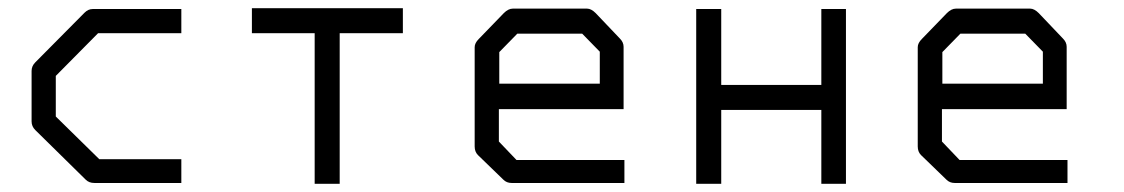

<svg xmlns="http://www.w3.org/2000/svg" viewBox="-20 -497 2740 468"><path d="M422 -475V-416H219L116 -312V-213L222 -109H422V-51H210Q197 -51 189 -59L66 -180Q57 -189 57 -201V-324Q57 -336 66 -345L186 -466Q195 -475 206 -475Z M594 -477H962V-416H808V-49H747V-416H594Z M1196 -231V-152L1239 -107H1502V-51H1227Q1215 -51 1207 -59L1145 -119Q1137 -127 1137 -140V-382Q1137 -392 1147 -402L1208 -465Q1219 -476 1230 -476H1411Q1421 -476 1432 -465L1491 -403Q1500 -394 1500 -383V-231ZM1197 -293H1442V-371L1399 -415H1241L1197 -370Z M1677 -475H1738V-290H1982V-475H2042V-49H1982V-229H1738V-49H1677Z M2276 -231V-152L2319 -107H2582V-51H2307Q2295 -51 2287 -59L2225 -119Q2217 -127 2217 -140V-382Q2217 -392 2227 -402L2288 -465Q2299 -476 2310 -476H2491Q2501 -476 2512 -465L2571 -403Q2580 -394 2580 -383V-231ZM2277 -293H2522V-371L2479 -415H2321L2277 -370Z"/></svg>

Font: IBM 3270
Style: Regular
Weight: 400
Monospace: yes
Version: Version 2.3.1